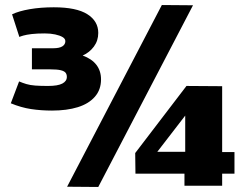

<svg xmlns="http://www.w3.org/2000/svg" viewBox="-20 -739 984 764"><path d="M23 -328 56 -415Q70 -409 85 -404.5Q100 -400 120.5 -398.5Q141 -397 171 -397Q210 -397 228 -406.5Q246 -416 246 -433Q246 -443 241 -449.5Q236 -456 222 -459.5Q208 -463 181 -463H107V-547H192Q216 -547 228 -554.5Q240 -562 240 -575Q240 -585 229 -591.5Q218 -598 199.5 -602Q181 -606 158 -606Q127 -606 106 -603.5Q85 -601 73 -597.5Q61 -594 57 -592L28 -682Q55 -695 98.5 -702.5Q142 -710 194 -710Q284 -710 327.5 -682.5Q371 -655 371 -608Q371 -577 353.5 -553.5Q336 -530 309 -518Q345 -505 363.5 -481Q382 -457 382 -423Q382 -382 357.5 -354Q333 -326 289.5 -312.5Q246 -299 187 -299Q143 -299 103.5 -305Q64 -311 23 -328ZM371 5 247 4 624 -719 748 -718ZM519 -48 518 -130 722 -397 864 -396V-134H913V-48H864V0H714V-48ZM606 -135H717V-279Z"/></svg>

Font: Georama ExtraCondensed Thin ExtraBold
Style: Regular
Weight: 800
Version: Version 1.001